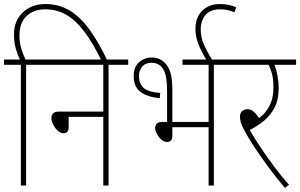

<svg xmlns="http://www.w3.org/2000/svg" viewBox="-20 -916 1482 948"><path d="M83 -596H0V-622H78Q67 -645 58 -676Q49 -707 49 -746Q49 -813 92.5 -854.5Q136 -896 205 -896Q273 -896 327 -862Q381 -828 425.5 -765Q470 -702 511 -615H482Q438 -705 395.5 -761Q353 -817 306.5 -843.5Q260 -870 203 -870Q147 -870 111.5 -837Q76 -804 76 -740Q76 -705 85.5 -674.5Q95 -644 106 -622H206V-596H109V0H83Z M193 -622H613V-596H516V0H490V-339H319V-291Q319 -273 312.5 -265.5Q306 -258 295 -258Q280 -258 266.5 -269.5Q253 -281 243.5 -299Q234 -317 234 -334Q234 -348 242.5 -356.5Q251 -365 272 -365H490V-596H193Z M729 -632Q776 -632 804 -594Q818 -574 824.5 -546Q831 -518 831 -467V-314H1010V-596H881V-622H1133V-596H1036V0H1010V-288H831V-249Q831 -230 824 -222.5Q817 -215 806 -215Q790 -215 776.5 -227Q763 -239 754.5 -255Q746 -271 746 -284Q746 -297 754 -305.5Q762 -314 782 -314H805V-462Q805 -503 800.5 -531Q796 -559 784 -578Q764 -606 728 -606Q698 -606 682 -587Q666 -568 666 -541Q666 -504 688 -483Q710 -462 771 -457L769 -431Q708 -437 674 -462Q640 -487 640 -541Q640 -585 666.5 -608.5Q693 -632 729 -632Z M1002 -615Q973 -663 959 -699.5Q945 -736 945 -772Q945 -831 979 -863.5Q1013 -896 1065 -896Q1091 -896 1110.5 -891.5Q1130 -887 1146 -880L1138 -855Q1122 -862 1105 -866Q1088 -870 1067 -870Q1018 -870 994.5 -841.5Q971 -813 971 -771Q971 -733 986 -698Q1001 -663 1031 -615Z M1407 -4 1387 12Q1341 -42 1301.5 -96Q1262 -150 1232.5 -195Q1203 -240 1188 -270Q1174 -295 1169.5 -310Q1165 -325 1165 -340Q1165 -358 1176 -367.5Q1187 -377 1201 -377Q1217 -377 1230.5 -366.5Q1244 -356 1259 -333Q1290 -355 1310 -392.5Q1330 -430 1330 -484Q1330 -526 1322.5 -553Q1315 -580 1306 -596H1120V-622H1442V-596H1335Q1344 -575 1350 -543Q1356 -511 1356 -482Q1356 -423 1335 -383.5Q1314 -344 1281.5 -318Q1249 -292 1213 -274Q1239 -229 1271.5 -181Q1304 -133 1338.5 -87Q1373 -41 1407 -4Z"/></svg>

Font: Noto Sans Devanagari UI Condensed Thin
Style: Regular
Weight: 100
Width: 3
Designer: Jelle Bosma - Monotype Design Team
Foundry: Monotype Imaging Inc.
Version: Version 2.004; ttfautohint (v1.8.4.7-5d5b)